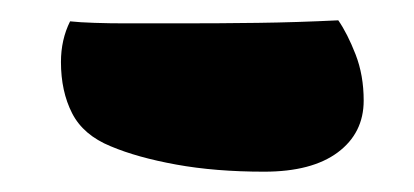

<svg xmlns="http://www.w3.org/2000/svg" viewBox="-20 -169 408 189"><path d="M89 -25Q62 -36 51 -57.5Q40 -79 40 -108Q40 -130 49 -148Q58 -147 73 -146.5Q88 -146 103.5 -146Q119 -146 134 -146Q149 -146 158 -146Q196 -146 234 -146.5Q272 -147 313 -149Q322 -136 330 -115.5Q338 -95 338 -70Q338 -38 312.5 -19Q287 0 240 0Q192 0 153.5 -7Q115 -14 89 -25Z"/></svg>

Font: Baloo Bhaijaan
Style: Regular
Weight: 400
Designer: Devika Bhansali and Ek Type
Foundry: Ek Type
Version: Version 1.443;PS 1.000;hotconv 16.6.51;makeotf.lib2.5.65220;